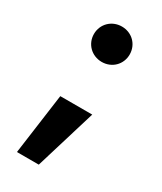

<svg xmlns="http://www.w3.org/2000/svg" viewBox="-183 -590 727 859"><g transform="rotate(30 180.0 -160.5)"><path d="M56.6 200.2H169.4L264.6 -113.3H99.6ZM183.1 -338.4C235.4 -338.4 275.4 -377.9 275.4 -429.7C275.4 -481.4 235.4 -521 183.1 -521C131.3 -521 90.8 -481.4 90.8 -429.7C90.8 -377.9 131.3 -338.4 183.1 -338.4Z"/></g></svg>

Font: Inter ExtraBold
Style: Regular
Weight: 800
Designer: Rasmus Andersson
Foundry: rsms
Version: Version 4.001;git-9221beed3